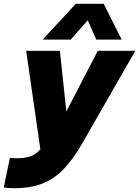

<svg xmlns="http://www.w3.org/2000/svg" viewBox="-62 -798 734 1013"><path d="M163 -589 338 -778H485L580 -589H446L401 -691L311 -589ZM15 195Q-14 195 -28 193Q-42 191 -42 191L-10 35Q-10 35 0 36Q10 37 27 37Q61 37 91 29.5Q121 22 151 -10L76 -530H254L288 -210L454 -530H652L368 -35Q324 41 275.5 92.5Q227 144 164 169.5Q101 195 15 195Z"/></svg>

Font: Be Vietnam Pro Black
Style: Italic
Weight: 900
Italic angle: -12°
Designer: Lam Bao, Tony Le, Vietanh Nguyen
Foundry: Yellow Type Foundry
Version: Version 1.002; ttfautohint (v1.8.3)